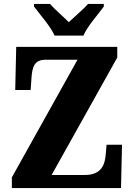

<svg xmlns="http://www.w3.org/2000/svg" viewBox="-20 -951 677 971"><path d="M256 -771H402C420 -816 478 -880 505 -918V-931H425C406 -908 355 -865 328 -839C302 -865 252 -908 233 -931H152V-918C180 -880 237 -816 256 -771ZM40 0H592L597 -219H519L515 -173C511 -120 495 -66 408 -66H241L573 -660V-714H62L57 -496H135L139 -554C143 -613 153 -649 212 -649H372L40 -54Z"/></svg>

Font: Noto Serif Tamil Condensed Black
Style: Regular
Weight: 900
Width: 3
Designer: Indian Type Foundry, Tom Grace, and the Monotype Design Team
Foundry: Monotype Imaging Inc.
Version: Version 2.004